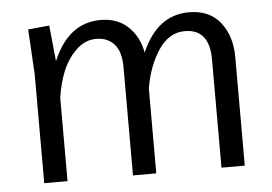

<svg xmlns="http://www.w3.org/2000/svg" viewBox="-42 -561 872 616"><g transform="rotate(-5 394.0 -253.0)"><path d="M68.3 -495.8 136.7 -502.5 148.3 -386.7Q198.3 -505.8 301.7 -505.8Q356.7 -505.8 390.8 -473.3Q425 -440.8 434.2 -389.2Q484.2 -505.8 586.7 -505.8Q652.5 -505.8 687.5 -461.7Q722.5 -417.5 722.5 -350V0H647.5V-348.3Q647.5 -446.7 568.3 -446.7Q516.7 -446.7 482.9 -395.4Q449.2 -344.2 437.5 -273.3V0H362.5V-348.3Q362.5 -399.2 340.8 -422.9Q319.2 -446.7 282.5 -446.7Q246.7 -446.7 217.9 -418.8Q189.2 -390.8 173.8 -352.5Q158.3 -314.2 151.7 -268.3V0H76.7V-350Z"/></g></svg>

Font: Boon
Style: Regular
Weight: 400
Designer: Sungsit Sawaiwan
Foundry: FontUni
Version: Version 3.0